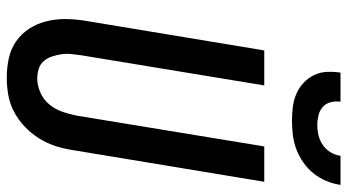

<svg xmlns="http://www.w3.org/2000/svg" viewBox="-244 -750 1003 554"><g transform="rotate(90 257.0 -473.5)"><path d="M205 8Q176 8 148.5 2Q121 -4 99 -19.5Q77 -35 62.5 -58Q48 -81 41.5 -108Q35 -135 35.5 -164Q36 -193 41 -222L126 -735H227L140 -207Q138 -193 136.5 -178.5Q135 -164 137 -150Q139 -136 143.5 -122.5Q148 -109 156.5 -99Q165 -89 178.5 -84.5Q192 -80 207 -80Q227 -80 247.5 -89Q268 -98 282 -115Q296 -132 303 -152.5Q310 -173 314 -193L403 -735H505L413 -179Q409 -154 401 -130Q393 -106 379 -84Q365 -62 345.5 -43.5Q326 -25 303 -13Q280 -1 255 3.5Q230 8 205 8ZM329 -815Q309 -815 289 -817.5Q269 -820 251.5 -827.5Q234 -835 220 -848Q206 -861 197.5 -878Q189 -895 188 -915Q187 -935 190 -955H274Q272 -940 275.5 -926.5Q279 -913 289 -904Q299 -895 313 -891.5Q327 -888 341 -888Q356 -888 371 -891.5Q386 -895 399 -904Q412 -913 420 -926.5Q428 -940 430 -955H514Q511 -935 503 -915Q495 -895 481.5 -878Q468 -861 449.5 -848Q431 -835 411 -827.5Q391 -820 370 -817.5Q349 -815 329 -815Z"/></g></svg>

Font: Iosevka SS04 Semibold Oblique
Style: Regular
Weight: 600
Italic angle: -9°
Monospace: yes
Designer: Belleve Invis
Foundry: Belleve Invis
Version: Version 19.0.0; ttfautohint (v1.8.4)